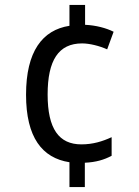

<svg xmlns="http://www.w3.org/2000/svg" viewBox="-20 -744 560 774"><path d="M323 -644V-724H260V-640C151 -623 85 -537 85 -362C85 -190 150 -107 260 -90V10H322V-88C367 -90 400 -100 430 -116V-191C393 -174 355 -162 308 -162C218 -162 172 -224 172 -363C172 -501 216 -569 311 -569C341 -569 381 -559 412 -545L438 -616C408 -631 367 -642 323 -644Z"/></svg>

Font: Noto Sans Gurmukhi SemiCondensed
Style: Regular
Weight: 400
Width: 4
Designer: Jelle Bosma - Monotype Design Team
Foundry: Monotype Imaging Inc.
Version: Version 2.004